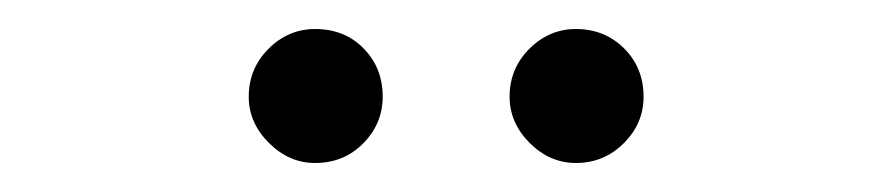

<svg xmlns="http://www.w3.org/2000/svg" viewBox="-20 -734 617 133"><path d="M152.3 -667Q152.3 -686.5 166 -700.2Q179.7 -713.9 198.2 -713.9Q218.8 -713.9 231.9 -700.4Q245.1 -687 245.1 -667Q245.1 -648.4 231.7 -634.8Q218.3 -621.1 198.2 -621.1Q180.2 -621.1 166.3 -635Q152.3 -648.9 152.3 -667ZM333 -667Q333 -686.5 346.7 -700.2Q360.4 -713.9 378.9 -713.9Q398.9 -713.9 412.4 -700.4Q425.8 -687 425.8 -667Q425.8 -648.4 412.1 -634.8Q398.4 -621.1 378.9 -621.1Q360.8 -621.1 346.9 -635Q333 -648.9 333 -667Z"/></svg>

Font: Pretendard Light
Style: Regular
Weight: 300
Designer: Base glyphs from Inter by Rasmus Andersson; Hangeul glyphs from Noto Sans CJK(Source Han Sans) by Jang Soo-young and Kan
Foundry: Kil Hyung-jin
Version: Version 1.309